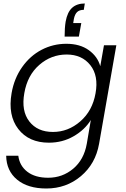

<svg xmlns="http://www.w3.org/2000/svg" viewBox="-20 -803 715 1091"><path d="M428.2 -595.2H347.2Q347.2 -644.5 353 -680.2Q362.8 -734.4 389.9 -758.8Q417 -783.2 461.9 -783.2L456.1 -747.1Q431.2 -747.1 418.2 -734.6Q405.3 -722.2 399.9 -695.8L396 -671.9H441.9ZM45.9 -273.9Q60.5 -357.9 106 -422.1Q151.4 -486.3 216.8 -520.3Q282.2 -554.2 356.9 -554.2Q434.1 -554.2 484.4 -518.1Q534.7 -481.9 549.8 -426.8L570.8 -545.9H641.1L543 14.2Q522.9 127.9 439.7 198Q356.4 268.1 243.2 268.1Q138.2 268.1 77.4 218Q16.6 168 15.1 82H84Q91.3 139.2 135.5 173.1Q179.7 207 253.9 207Q334.5 207 395.8 155.8Q457 104.5 473.1 14.2L496.1 -121.1Q461.9 -65.4 398.4 -28.8Q335 7.8 257.8 7.8Q144 7.8 84 -69.8Q23.9 -147.5 45.9 -273.9ZM522.9 -272.9Q541 -372.6 493.2 -432.9Q445.3 -493.2 358.9 -493.2Q271 -493.2 203.4 -434.3Q135.7 -375.5 118.2 -273.9Q100.1 -172.9 146.5 -113Q192.9 -53.2 280.8 -53.2Q367.2 -53.2 436.3 -113.3Q505.4 -173.3 522.9 -272.9Z"/></svg>

Font: SVN-Poppins Light
Style: Italic
Weight: 300
Italic angle: -10°
Designer: Ninad Kale (Devanagari), Jonny Pinhorn (Latin)
Foundry: Indian Type Foundry
Version: Version 3.002 2017